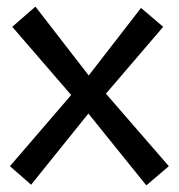

<svg xmlns="http://www.w3.org/2000/svg" viewBox="-20 -551 540 580"><path d="M195 -264 17 -470 87 -531 248 -323 406 -527 473 -470 300 -268 490 -49 422 9 247 -208 74 7 10 -49Z"/></svg>

Font: ABeeZee
Style: Regular
Weight: 400
Designer: Anja Meiners
Foundry: Anja Meiners
Version: Version 1.001